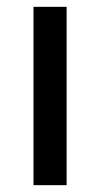

<svg xmlns="http://www.w3.org/2000/svg" viewBox="-20 -542 293 562"><path d="M78 0V-522H175V0Z"/></svg>

Font: Oxanium ExtraLight Medium
Style: Regular
Weight: 500
Version: Version 2.000